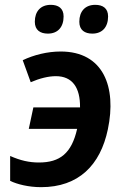

<svg xmlns="http://www.w3.org/2000/svg" viewBox="-20 -764 516 794"><path d="M362 -625C403 -625 427 -652 427 -696C427 -730 405 -744 374 -744C332 -744 308 -717 308 -674C308 -639 331 -625 362 -625ZM178 -625C219 -625 243 -652 243 -696C243 -730 221 -744 190 -744C148 -744 124 -717 124 -674C124 -639 147 -625 178 -625ZM150 10C305 10 395 -81 426 -229C463 -404 408 -551 231 -551C176 -551 120 -537 74 -515L107 -424C144 -440 180 -449 211 -449C279 -449 312 -402 311 -320H118L99 -231H299C276 -130 228 -92 141 -92C101 -92 65 -100 22 -119V-16C51 -2 98 10 150 10Z"/></svg>

Font: Noto Sans SemiBold
Style: Italic
Weight: 600
Italic angle: -12°
Designer: Monotype Design Team
Foundry: Monotype Imaging Inc.
Version: Version 2.013